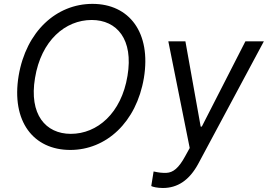

<svg xmlns="http://www.w3.org/2000/svg" viewBox="-20 -757 1370 982"><path d="M715.9 -358C754.3 -590.9 640.6 -737.2 453.1 -737.2C268.5 -737.2 113.6 -596.6 75.3 -369.3C36.9 -136.4 150.6 9.9 339.5 9.9C522.7 9.9 677.6 -130.7 715.9 -358ZM159.1 -358C190.3 -549.7 313.9 -654.8 448.9 -654.8C578.1 -654.8 663.4 -555.4 632.1 -369.3C600.9 -177.6 477.3 -72.4 342.3 -72.4C213.1 -72.4 127.8 -171.9 159.1 -358ZM753.6 194.6C761.4 198.9 784.8 204.5 813.2 204.5C887.1 204.5 948.2 166.2 995 78.8L1329.5 -545.5H1235.1L1012.1 -109.4H1006.4L928.3 -545.5H840.9L950.3 0L926.8 42.6C894.2 102.3 865.8 125.7 831 127.1C806.8 127.5 794.4 126.1 765.6 120Z"/></svg>

Font: Magic Ui Pro
Style: Italic
Weight: 400
Italic angle: -9.39999°
Designer: Stefan Endress, Andreas Faust
Version: Version 1.000;FEAKit 1.0